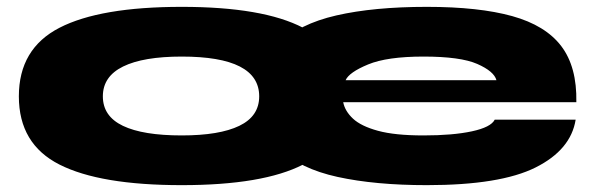

<svg xmlns="http://www.w3.org/2000/svg" viewBox="-20 -525 1736 560"><path d="M510 15Q272 15 153.5 -45Q35 -105 35 -244Q35 -383 153.5 -444Q272 -505 510 -505Q747 -505 864 -444Q981 -383 981 -244Q981 -105 864 -45Q747 15 510 15ZM510 -130Q620 -130 678 -158Q736 -186 736 -244Q736 -360 510 -360Q398 -360 339 -331Q280 -302 280 -244Q280 -186 338.5 -158Q397 -130 510 -130ZM1423 -176H1659Q1645 -88 1542 -36.5Q1439 15 1225 15Q1074 15 964.5 -9Q855 -33 796 -90Q737 -147 737 -244Q737 -340 794.5 -397.5Q852 -455 961 -480Q1070 -505 1225 -505Q1377 -505 1474 -478Q1571 -451 1617 -390.5Q1663 -330 1661 -227H981Q986 -201 1009.5 -179Q1033 -157 1082.5 -143.5Q1132 -130 1215 -130Q1301 -130 1356.5 -142Q1412 -154 1423 -176ZM1215 -360Q1109 -360 1053.5 -337Q998 -314 988 -291H1428Q1421 -317 1372 -338.5Q1323 -360 1215 -360Z"/></svg>

Font: Syne ExtraBold
Style: Regular
Weight: 800
Designer: Lucas Descroix
Foundry: Bonjour Monde
Version: Version 2.200; ttfautohint (v1.8.4)